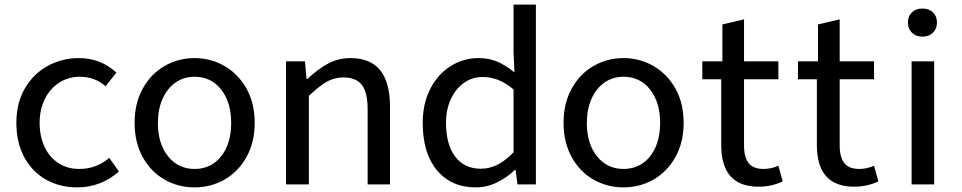

<svg xmlns="http://www.w3.org/2000/svg" viewBox="-20 -800 4172 833"><path d="M51 -267Q51 -353 88 -416.5Q125 -480 187 -514Q249 -548 322 -548Q417 -548 485 -485L438 -426Q391 -467 326 -467Q277 -467 237 -441.5Q197 -416 174.5 -370.5Q152 -325 152 -267Q152 -208 173.5 -162.5Q195 -117 234 -92Q273 -67 324 -67Q398 -67 454 -115L496 -56Q459 -23 413 -5Q367 13 316 13Q240 13 180 -20.5Q120 -54 85.5 -117.5Q51 -181 51 -267Z M564 -267Q564 -352 599.5 -416Q635 -480 694.5 -514Q754 -548 824 -548Q894 -548 953.5 -514Q1013 -480 1049 -416.5Q1085 -353 1085 -267Q1085 -182 1049 -118Q1013 -54 953.5 -20.5Q894 13 824 13Q754 13 694.5 -20.5Q635 -54 599.5 -118Q564 -182 564 -267ZM983 -267Q983 -356 939.5 -411.5Q896 -467 824 -467Q777 -467 741 -441.5Q705 -416 685 -370.5Q665 -325 665 -267Q665 -177 709 -122Q753 -67 824 -67Q896 -67 939.5 -122Q983 -177 983 -267Z M1221 -534H1303L1310 -458H1314Q1361 -502 1405 -525Q1449 -548 1501 -548Q1672 -548 1672 -338V0H1575V-326Q1575 -399 1550 -431.5Q1525 -464 1470 -464Q1430 -464 1397 -445Q1364 -426 1320 -384V0H1221Z M1814 -267Q1814 -351 1847 -415Q1880 -479 1935.5 -513.5Q1991 -548 2056 -548Q2101 -548 2136.5 -533Q2172 -518 2212 -486L2208 -577V-780H2305V0H2225L2217 -63H2214Q2180 -30 2136 -8.5Q2092 13 2044 13Q1938 13 1876 -61Q1814 -135 1814 -267ZM2208 -139V-412Q2175 -440 2142 -453Q2109 -466 2073 -466Q2029 -466 1993 -440.5Q1957 -415 1936 -370Q1915 -325 1915 -267Q1915 -174 1954.5 -121Q1994 -68 2066 -68Q2104 -68 2138.5 -85.5Q2173 -103 2208 -139Z M2425 -267Q2425 -352 2460.5 -416Q2496 -480 2555.5 -514Q2615 -548 2685 -548Q2755 -548 2814.5 -514Q2874 -480 2910 -416.5Q2946 -353 2946 -267Q2946 -182 2910 -118Q2874 -54 2814.5 -20.5Q2755 13 2685 13Q2615 13 2555.5 -20.5Q2496 -54 2460.5 -118Q2425 -182 2425 -267ZM2844 -267Q2844 -356 2800.5 -411.5Q2757 -467 2685 -467Q2638 -467 2602 -441.5Q2566 -416 2546 -370.5Q2526 -325 2526 -267Q2526 -177 2570 -122Q2614 -67 2685 -67Q2757 -67 2800.5 -122Q2844 -177 2844 -267Z M3109 -171V-456H3027V-534H3114V-694L3208 -716V-534H3357V-456H3208V-169Q3208 -118 3228 -92.5Q3248 -67 3293 -67Q3326 -67 3357 -81L3376 -13Q3327 10 3271 10Q3109 10 3109 -171Z M3524 -171V-456H3442V-534H3529V-694L3623 -716V-534H3772V-456H3623V-169Q3623 -118 3643 -92.5Q3663 -67 3708 -67Q3741 -67 3772 -81L3791 -13Q3742 10 3686 10Q3524 10 3524 -171Z M3935 -534H4033V0H3935ZM3919 -703Q3919 -730 3936.5 -746.5Q3954 -763 3982 -763Q4010 -763 4027.5 -746.5Q4045 -730 4045 -703Q4045 -675 4027.5 -658Q4010 -641 3982 -641Q3954 -641 3936.5 -658Q3919 -675 3919 -703Z"/></svg>

Font: Nebula Sans Medium
Style: Regular
Weight: 500
Designer: Paul D. Hunt for Adobe (as Source Sans)
Foundry: Nebula Entertainment & Broadcasting LLC
Version: Version 1.010